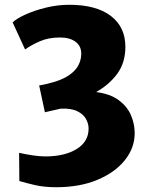

<svg xmlns="http://www.w3.org/2000/svg" viewBox="-20 -773 626 804"><path d="M61 -15 60 -133Q87 -127 116.2 -122.5Q145.5 -118 170 -118Q250.5 -118 300.8 -148.8Q351 -179.5 351 -235Q351 -255 340 -275Q329 -295 303.2 -307.5Q277.5 -320 234 -318L168 -303L144 -415Q178 -421 207.2 -430Q236.5 -439 256 -450Q289 -469 303.8 -492Q318.5 -515 320 -542Q322.5 -577.5 298 -596.8Q273.5 -616 232 -616Q182.5 -616 146.5 -600Q110.5 -584 85 -566L33 -679Q47 -694 84.5 -711.2Q122 -728.5 171.2 -740.8Q220.5 -753 270 -753Q382 -753 443.5 -706.8Q505 -660.5 505 -577Q505 -510.5 471 -464.2Q437 -418 382.5 -387.5Q441 -380 476.5 -354Q512 -328 528 -291.5Q544 -255 544 -215Q544 -154 503 -102.5Q462 -51 388 -20Q314 11 215 11Q165 11 126.2 2Q87.5 -7 61 -15Z"/></svg>

Font: Merriweather Sans Black
Style: Regular
Weight: 900
Designer: Eben Sorkin
Foundry: Eben Sorkin
Version: Version 1.008; ttfautohint (v1.7.19-72a1) -l 8 -r 50 -G 200 